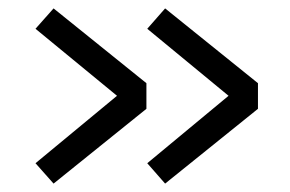

<svg xmlns="http://www.w3.org/2000/svg" viewBox="-20 -522 690 457"><path d="M373 -85 330.5 -133.5 524 -294 330.5 -453.5 373 -502 594 -324V-263ZM107.5 -85 64.5 -133.5 258.5 -294 64.5 -453.5 107.5 -502 328.5 -324V-263Z"/></svg>

Font: Trispace
Style: Regular
Weight: 400
Designer: Tyler Finck
Foundry: Etcetera Type Company
Version: Version 1.210; ttfautohint (v1.8.3)